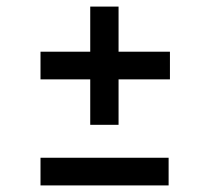

<svg xmlns="http://www.w3.org/2000/svg" viewBox="-20 -612 640 583"><path d="M254 -592H340V-233H254ZM496 -455V-371H103V-455ZM492 -133V-49H103V-133Z"/></svg>

Font: BioRhyme
Style: Regular
Weight: 400
Designer: Aoife Mooney
Foundry: Aoife Mooney Type
Version: Version 1.600;gftools[0.9.33]